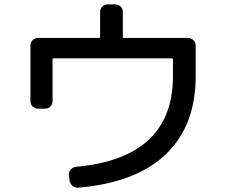

<svg xmlns="http://www.w3.org/2000/svg" viewBox="-20 -825 1040 883"><path d="M155.3 -325.2Q140.6 -325.2 130.4 -335Q120.1 -344.7 120.1 -360.4V-615.2Q120.1 -629.9 129.9 -640.1Q139.6 -650.4 155.3 -650.4H434.6Q439.5 -650.4 440.4 -655.3V-769.5Q440.4 -784.2 450.2 -794.4Q460 -804.7 474.6 -804.7H509.8Q524.4 -804.7 534.7 -794.9Q544.9 -785.2 544.9 -769.5V-655.3Q544.9 -650.4 549.8 -650.4H844.7Q859.4 -650.4 869.6 -640.1Q879.9 -629.9 879.9 -615.2V-474.6Q879.9 -247.1 742.7 -115.7Q605.5 15.6 339.8 38.1Q325.2 39.1 313.5 29.3Q301.8 19.5 299.8 4.9L296.9 -19.5Q294.9 -33.2 304.7 -44.4Q314.5 -55.7 328.1 -57.6Q775.4 -97.7 775.4 -474.6V-552.7Q775.4 -556.6 769.5 -556.6H226.6Q221.7 -556.6 221.7 -552.7V-360.4Q221.7 -345.7 211.9 -335.4Q202.1 -325.2 186.5 -325.2Z"/></svg>

Font: Rounded-L Mgen+ 1m medium
Style: Regular
Weight: 500
Designer: [Source Han Sans]
Ryoko NISHIZUKA  (kana & ideographs); Paul D. Hunt (Latin, Greek & Cyrillic); Wenlong ZHANG  (bopomofo
Version: Version 1.059.20150602